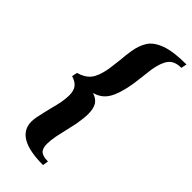

<svg xmlns="http://www.w3.org/2000/svg" viewBox="-280 -775 989 989"><g transform="rotate(45 214.5 -280.5)"><path d="M72 47Q72 34 76 12Q81 -11 85.5 -31Q90 -51 94 -67Q106 -112 110 -135Q115 -167 115 -185Q115 -219 101 -237.5Q87 -256 55 -266L61 -295Q106 -308 128.5 -336Q151 -364 162 -426L171 -496Q174 -538 180 -573Q188 -622 209.5 -654.5Q231 -687 283 -706Q335 -725 429 -725L423 -694Q374 -694 352 -666Q330 -638 320 -577L314 -526Q307 -467 304 -451Q290 -373 265.5 -333.5Q241 -294 194 -281V-280Q225 -270 238.5 -248Q252 -226 252 -187Q252 -158 244 -110Q242 -99 227 -34Q224 -20 221 -7.5Q218 5 216 16Q210 49 210 72Q210 106 225.5 119.5Q241 133 278 133L273 164Q72 164 72 47Z"/></g></svg>

Font: Fahkwang SemiBold
Style: Italic
Weight: 600
Italic angle: -10°
Version: Version 1.000; ttfautohint (v1.6)